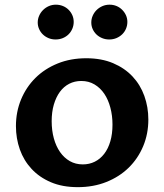

<svg xmlns="http://www.w3.org/2000/svg" viewBox="-20 -770 685 800"><path d="M304.2 9.8Q240.2 9.8 192.1 -10.7Q144 -31.2 111.6 -66.2Q79.1 -101.1 62.7 -147.2Q46.4 -193.4 46.4 -244.6Q46.4 -303.7 67.6 -355.2Q88.9 -406.7 127.4 -445.1Q166 -483.4 220 -505.4Q273.9 -527.3 339.4 -527.3Q402.8 -527.3 451.2 -506.8Q499.5 -486.3 532.2 -451.4Q564.9 -416.5 581.5 -370.1Q598.1 -323.7 598.1 -272Q598.1 -211.9 576.4 -160.4Q554.7 -108.9 515.9 -71Q477.1 -33.2 423.1 -11.7Q369.1 9.8 304.2 9.8ZM325.2 -85Q352.1 -85 374.8 -96.2Q397.5 -107.4 414.1 -128.9Q430.7 -150.4 439.7 -181.2Q448.7 -211.9 448.7 -251Q448.7 -288.1 439.9 -321.3Q431.2 -354.5 414.6 -379.2Q397.9 -403.8 373.8 -418.2Q349.6 -432.6 318.8 -432.6Q291 -432.6 268.3 -420.9Q245.6 -409.2 229.5 -387.2Q213.4 -365.2 204.3 -334.2Q195.3 -303.2 195.3 -265.1Q195.3 -226.6 204.3 -193.6Q213.4 -160.6 230.2 -136.5Q247.1 -112.3 271 -98.6Q294.9 -85 325.2 -85ZM137.2 -676.3Q137.2 -690.9 143.1 -704.3Q148.9 -717.8 159.2 -728Q169.4 -738.3 183.1 -744.4Q196.8 -750.5 212.9 -750.5Q228.5 -750.5 242.2 -744.9Q255.9 -739.3 265.9 -729.2Q275.9 -719.2 281.5 -706.3Q287.1 -693.4 287.1 -678.7Q287.1 -664.1 281.5 -650.6Q275.9 -637.2 265.9 -627.2Q255.9 -617.2 241.9 -611.3Q228 -605.5 211.4 -605.5Q195.8 -605.5 182.4 -611.1Q168.9 -616.7 158.9 -626.2Q148.9 -635.7 143.1 -648.7Q137.2 -661.6 137.2 -676.3ZM360.4 -676.3Q360.4 -690.9 366.2 -704.3Q372.1 -717.8 382.3 -728Q392.6 -738.3 406.5 -744.4Q420.4 -750.5 436.5 -750.5Q452.1 -750.5 465.6 -744.9Q479 -739.3 489 -729.2Q499 -719.2 504.9 -706.3Q510.7 -693.4 510.7 -678.7Q510.7 -664.1 505.1 -650.6Q499.5 -637.2 489.3 -627.2Q479 -617.2 465.1 -611.3Q451.2 -605.5 435.1 -605.5Q419.4 -605.5 405.8 -611.1Q392.1 -616.7 382.1 -626.2Q372.1 -635.7 366.2 -648.7Q360.4 -661.6 360.4 -676.3Z"/></svg>

Font: Proza Libre
Style: SemiBold
Weight: 600
Designer: Jasper de Waard
Foundry: Jasper de Waard
Version: Version 1.000; ttfautohint (v1.4.1.8-43bc) -l 8 -r 50 -G 200